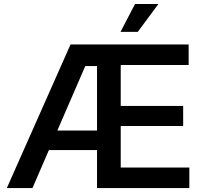

<svg xmlns="http://www.w3.org/2000/svg" viewBox="-20 -953 1034 973"><path d="M14.6 0 337.4 -727.5H936V-623.5H591.8V-416H908.2V-314.5H591.8V-104H939.5V0H471.7V-618.2H412.1L144.5 0ZM182.1 -192.4V-291.5H527.3V-192.4ZM590.8 -791.5 664.1 -932.6H782.7L678.2 -791.5Z"/></svg>

Font: Inter Cardless Tabular Medium
Style: Regular
Weight: 500
Designer: Rasmus Andersson
Foundry: rsms
Version: Version 4.000;git-4fc901f